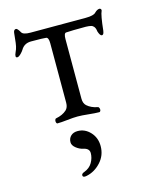

<svg xmlns="http://www.w3.org/2000/svg" viewBox="-115 -557 719 913"><g transform="rotate(-15 244.5 -100.5)"><path d="M214 151Q196 147 180 134Q164 121 164 106Q164 87 176.5 75Q189 63 210 63Q246 63 272 91Q298 119 298 160Q298 206 267.5 239Q237 272 197 280Q179 284 177.5 274Q176 264 191 259Q218 249 231 226.5Q244 204 244 180Q244 157 214 151ZM377 -406Q303 -406 279 -404Q268 -403 268 -374V-81Q268 -58 281 -46Q301 -28 333 -22Q338 -21 340 -14.5Q342 -8 340 -2.5Q338 3 333 3Q314 3 281.5 -0.5Q249 -4 228 -4Q208 -4 177 -0.5Q146 3 128 3Q124 3 122 -2.5Q120 -8 121.5 -14.5Q123 -21 128 -22Q160 -28 180 -46Q193 -58 193 -81V-374Q193 -402 181 -404Q169 -406 107 -406Q73 -406 57 -378Q53 -371 42.5 -360.5Q32 -350 25 -350Q11 -350 23 -376Q29 -388 32 -402Q35 -416 37 -439Q39 -462 40 -467Q42 -482 53 -482Q60 -482 72 -461Q79 -447 116 -447H387Q427 -447 438 -460Q450 -472 462 -472Q465 -472 468 -468Q471 -464 469 -460Q460 -442 452 -366Q451 -361 450 -357Q449 -353 446.5 -350Q444 -347 440 -347Q431 -348 424 -370Q424 -371 423 -376Q422 -381 421.5 -383Q421 -385 419 -389Q417 -393 415.5 -394.5Q414 -396 410.5 -399Q407 -402 402.5 -403Q398 -404 391.5 -405Q385 -406 377 -406Z"/></g></svg>

Font: EB Garamond 12 All SC
Style: AllSC
Weight: 400
Version: Version 0.016 ; ttfautohint (v0.97) -l 8 -r 50 -G 200 -x 0 -